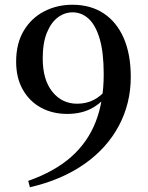

<svg xmlns="http://www.w3.org/2000/svg" viewBox="-20 -771 622 809"><path d="M106 18 99 -9Q210 -48 280 -110Q350 -172 383.5 -258.5Q417 -345 417 -458Q417 -550 400 -607.5Q383 -665 353.5 -692Q324 -719 286 -719Q252 -719 223.5 -697.5Q195 -676 177.5 -633Q160 -590 160 -525Q160 -435 200.5 -384.5Q241 -334 305 -334Q344 -334 375 -350Q406 -366 432 -398L453 -392H444Q421 -347 374.5 -319Q328 -291 263 -291Q201 -291 152.5 -317.5Q104 -344 76 -393.5Q48 -443 48 -511Q48 -588 80 -641.5Q112 -695 166 -723Q220 -751 285 -751Q362 -751 417 -714.5Q472 -678 501.5 -610Q531 -542 531 -447Q531 -335 480.5 -240.5Q430 -146 335 -79.5Q240 -13 106 18Z"/></svg>

Font: Noto Serif SC ExtraLight SemiBold
Style: Regular
Weight: 600
Version: Version 2.002-H1;hotconv 1.1.0;makeotfexe 2.6.0